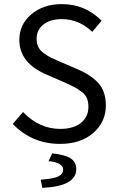

<svg xmlns="http://www.w3.org/2000/svg" viewBox="-20 -688 574 934"><path d="M272 12Q136 12 42 -85L92 -143Q171 -61 273 -61Q337 -61 373.5 -90Q410 -119 410 -168Q410 -192 403 -209.5Q396 -227 377.5 -241Q359 -255 345 -262.5Q331 -270 301 -284L207 -325Q74 -381 74 -494Q74 -569 132.5 -618.5Q191 -668 280 -668Q395 -668 474 -587L429 -533Q364 -595 280 -595Q225 -595 191.5 -569Q158 -543 158 -499Q158 -477 166.5 -459.5Q175 -442 194 -428.5Q213 -415 227 -408Q241 -401 267 -390L360 -350Q425 -322 460 -282Q495 -242 495 -175Q495 -95 434 -41.5Q373 12 272 12ZM186 226 178 186Q239 182 263 170.5Q287 159 287 138Q287 102 216 96L234 58Q298 65 324.5 83Q351 101 351 135Q351 218 186 226Z"/></svg>

Font: Toshiba Sans
Style: Regular
Weight: 400
Designer: Paul D. Hunt
Foundry: Toshiba Corporation
Version: Version 2.020;PS 2.0;hotconv 1.0.86;makeotf.lib2.5.63406